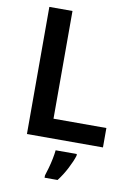

<svg xmlns="http://www.w3.org/2000/svg" viewBox="-100 -777 746 1062"><g transform="rotate(10 273.0 -246.5)"><path d="M89 0V-714H219V-109H516V0ZM380 71Q370 103 348.5 144.5Q327 186 300 221H227V208Q233 190 240.5 163.5Q248 137 253.5 109.5Q259 82 261 61H380Z"/></g></svg>

Font: Noto Sans Meetei Mayek SemiBold
Style: Regular
Weight: 600
Designer: Monotype Design Team and Neelakash Kshetrimayum
Foundry: Monotype Imaging Inc.
Version: Version 2.002; ttfautohint (v1.8.4.7-5d5b)